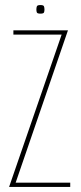

<svg xmlns="http://www.w3.org/2000/svg" viewBox="-20 -740 322 760"><path d="M16 0 224 -603H33V-620H249L42 -17H258V0ZM140 -686Q128 -686 126 -690.5Q124 -695 124 -702Q124 -710 126 -715Q128 -720 140 -720Q152 -720 154 -715Q156 -710 156 -702Q156 -695 154 -690.5Q152 -686 140 -686Z"/></svg>

Font: Smooch Sans Thin Thin
Style: Regular
Weight: 250
Version: Version 1.010